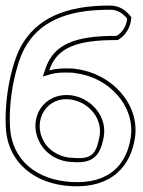

<svg xmlns="http://www.w3.org/2000/svg" viewBox="-20 -640 513 690"><path d="M1 -181C8 -54 106 22 236 29C382 37 450 -44 465 -145C483 -267 380 -376 254 -392C248 -393 241 -394 234 -394C202 -395 179 -393 157 -387C184 -470 258 -496 396 -496H403C430 -511 450 -540 452 -578C435 -600 412 -621 373 -620C215 -620 110 -574 54 -471C22 -410 -5 -290 1 -181ZM16 -182C10 -288 37 -407 67 -464C119 -561 217 -605 373 -605C404 -606 422 -591 437 -573C434 -544 419 -523 399 -511H396C257 -511 173 -485 143 -392L134 -365L161 -373C181 -379 202 -380 234 -379C240 -379 245 -378 252 -377C372 -362 466 -259 450 -147C436 -52 376 22 237 14C112 7 23 -64 16 -182ZM125 -124C150 -79 201 -58 238 -58H239C314 -51 339 -80 352 -143C368 -221 309 -283 245 -296C214 -302 185 -297 162 -284C109 -254 90 -184 125 -124ZM138 -131C94 -207 149 -300 242 -281C300 -269 351 -214 337 -146C325 -86 309 -66 240 -73H238C206 -73 160 -92 138 -131Z"/></svg>

Font: Snowfall
Style: BlkOl
Weight: 900
Designer: Jasper
Foundry: Cannot Into Space Fonts
Version: Version 0.9